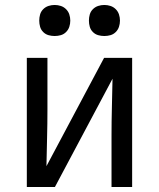

<svg xmlns="http://www.w3.org/2000/svg" viewBox="-20 -753 640 773"><path d="M88 0V-520H171V-312Q171 -255 169.5 -198Q168 -141 167 -84L399 -520H512V0H429V-208Q429 -265 430.5 -322Q432 -379 433 -436L201 0ZM400 -608Q387 -608 375 -611.5Q363 -615 354 -624Q345 -633 341.5 -645Q338 -657 338 -670Q338 -683 341.5 -695Q345 -707 354 -716Q363 -725 375 -729Q387 -733 400 -733Q413 -733 425 -729Q437 -725 446 -716Q455 -707 459 -695Q463 -683 463 -670Q463 -657 459 -645Q455 -633 446 -624Q437 -615 425 -611.5Q413 -608 400 -608ZM200 -608Q187 -608 175 -611.5Q163 -615 154 -624Q145 -633 141.5 -645Q138 -657 138 -670Q138 -683 141.5 -695Q145 -707 154 -716Q163 -725 175 -729Q187 -733 200 -733Q213 -733 225 -729Q237 -725 246 -716Q255 -707 259 -695Q263 -683 263 -670Q263 -657 259 -645Q255 -633 246 -624Q237 -615 225 -611.5Q213 -608 200 -608Z"/></svg>

Font: Bmono
Style: Regular
Weight: 400
Monospace: yes
Designer: Belleve Invis
Foundry: Belleve Invis
Version: Version 11.2.2; ttfautohint (v1.8.2)